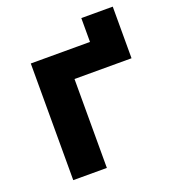

<svg xmlns="http://www.w3.org/2000/svg" viewBox="-121 -740 745 832"><g transform="rotate(-20 251.0 -324.0)"><path d="M75 -538H348V-648H493V-410H230V0H75Z"/></g></svg>

Font: CMG Sans
Style: Bold
Weight: 700
Designer: Julieta Ulanovsky
Foundry: Julieta Ulanovsky
Version: Version 7.200